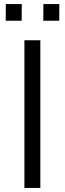

<svg xmlns="http://www.w3.org/2000/svg" viewBox="-20 -920 316 940"><path d="M99.5 -723H177.5V0H99.5ZM192 -818.5 192.5 -900H270.5L270 -818.5ZM8 -818.5 8.5 -900H86.5L86 -818.5Z"/></svg>

Font: Public Sans Thin Light
Style: Regular
Weight: 300
Version: Version 1.007